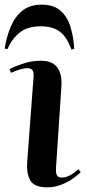

<svg xmlns="http://www.w3.org/2000/svg" viewBox="-27 -791 372 825"><path d="M117 -458Q119 -479 113 -488.5Q107 -498 91 -498Q65 -498 20 -478L14 -494Q35 -505 72 -517.5Q109 -530 148 -530Q198 -530 219 -501.5Q240 -473 237 -422L214 -75Q212 -50 217 -39Q222 -28 239 -28Q255 -28 274 -38Q293 -48 310 -64L320 -51Q309 -40 287.5 -24.5Q266 -9 237 2.5Q208 14 176 14Q119 14 102.5 -17Q86 -48 90 -97ZM152 -771Q203 -771 232.5 -745.5Q262 -720 275.5 -676.5Q289 -633 292 -581L280 -578Q260 -633 229.5 -655.5Q199 -678 148 -678Q93 -678 59.5 -652.5Q26 -627 5 -580L-7 -582Q1 -633 19 -676Q37 -719 69 -745Q101 -771 152 -771Z"/></svg>

Font: Literata 72pt SemiBold
Style: Italic
Weight: 600
Italic angle: -2°
Designer: Latin by Veronika Burian and Jose Scaglione. Greek by Irene Vlachou. Cyrillic by Vera Evstafieva
Foundry: TypeTogether
Version: Version 3.002